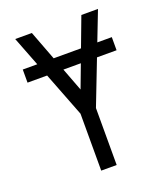

<svg xmlns="http://www.w3.org/2000/svg" viewBox="-135 -828 796 922"><g transform="rotate(-20 262.5 -367.5)"><path d="M223 0V-291L51 -735H136L263 -400L389 -735H474L302 -291V0ZM35 -518V-585H490V-518Z"/></g></svg>

Font: Iosevka Pride
Style: Regular
Weight: 400
Monospace: yes
Designer: Belleve Invis
Foundry: Belleve Invis
Version: Version 30.3.1; ttfautohint (v1.8.4)